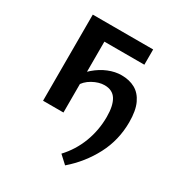

<svg xmlns="http://www.w3.org/2000/svg" viewBox="-149 -518 750 807"><g transform="rotate(30 226.5 -114.5)"><path d="M284 189 246 154Q289 108 311.5 49Q334 -10 334 -75Q334 -129 316.5 -157.5Q299 -186 260 -186Q233 -186 203 -169.5Q173 -153 158 -124L126 -146Q149 -183 177.5 -207.5Q206 -232 238 -245Q270 -258 301 -258Q339 -258 367 -242.5Q395 -227 411 -193Q427 -159 427 -103Q427 -16 388 58.5Q349 133 284 189ZM68 0V-418H167V0ZM119 -344V-418H361V-344Z"/></g></svg>

Font: Ysabeau Infant SemiBold
Style: Regular
Weight: 600
Designer: Christian Thalmann (Catharsis Fonts)
Version: Version 2.002; featfreeze: ss01,ss02,lnum